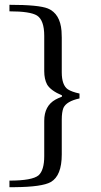

<svg xmlns="http://www.w3.org/2000/svg" viewBox="-20 -648 421 803"><path d="M165 -350.6V-498Q165 -563.5 134.8 -583Q106.4 -600.6 19.5 -600.6V-627.9Q142.6 -627.9 180.7 -612.3Q231.4 -590.8 237.3 -518.6Q238.3 -504.9 238.3 -491.2V-345.7Q238.3 -292 263.7 -274.4Q280.3 -263.7 312.5 -256.8V-236.3Q257.8 -224.6 245.1 -196.3Q238.3 -178.7 238.3 -147.5V-2Q238.3 86.9 192.4 113.3Q156.2 133.8 42 134.8Q32.2 134.8 19.5 134.8V107.4Q115.2 107.4 141.6 85Q165 63.5 165 4.9V-142.6Q165 -205.1 211.9 -231.4Q222.7 -237.3 239.3 -244.1V-249Q191.4 -269.5 176.8 -294.9Q165 -317.4 165 -350.6Z"/></svg>

Font: Abhaya Libre
Style: Regular
Weight: 400
Designer: Pushpananda Ekanayake, Sol Matas, Pathum Egodawatta
Foundry: Mooniak
Version: Version 1.050 ; ttfautohint (v1.6)